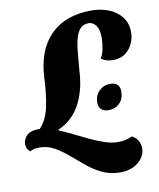

<svg xmlns="http://www.w3.org/2000/svg" viewBox="-139 -757 862 1040"><g transform="rotate(-10 291.5 -236.5)"><path d="M438 209Q384 209 340 188Q296 167 258.5 136Q221 105 185 74Q149 43 111 21.5Q73 0 28 0Q-4 0 -22 12Q-32 6 -38 -6Q-44 -18 -44 -31Q-44 -56 -24 -77.5Q-4 -99 49 -99Q87 -139 102 -206Q117 -273 121 -366Q128 -518 209.5 -600Q291 -682 435 -682Q487 -682 530.5 -664.5Q574 -647 600.5 -613Q627 -579 627 -529Q627 -498 613.5 -467.5Q600 -437 573 -417Q546 -397 505 -397Q484 -397 466 -403Q448 -409 440 -418Q452 -433 458.5 -465.5Q465 -498 465 -528Q465 -574 448 -595.5Q431 -617 409 -617Q377 -617 359.5 -595.5Q342 -574 333.5 -536Q325 -498 321.5 -449Q318 -400 313 -346Q305 -253 264.5 -181.5Q224 -110 144 -75Q182 -59 222.5 -39Q263 -19 304 0.5Q345 20 383 32.5Q421 45 452 45Q471 45 491.5 41.5Q512 38 533 28Q556 40 566.5 59.5Q577 79 577 102Q577 127 561 151.5Q545 176 514 192.5Q483 209 438 209ZM434 -134Q408 -134 394 -147.5Q380 -161 380 -183Q380 -224 405.5 -248.5Q431 -273 466 -273Q519 -273 519 -222Q519 -182 495 -158Q471 -134 434 -134Z"/></g></svg>

Font: Sansita Swashed ExtraBold
Style: Regular
Weight: 800
Designer: Pablo Cosgaya
Foundry: Omnibus-Type
Version: Version 1.003; ttfautohint (v1.8.3)